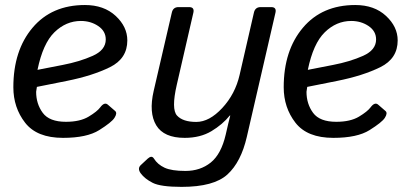

<svg xmlns="http://www.w3.org/2000/svg" viewBox="-20 -541 1644 765"><path d="M33.2 -193.4Q33.2 -339.8 109.6 -430.4Q186 -521 318.4 -521Q394 -521 440.7 -477.8Q487.3 -434.6 487.3 -379.9Q487.3 -307.6 418.2 -273.4Q349.1 -239.3 247.1 -218.8L127 -194.8Q124 -176.3 124 -175.3Q124 -127 150.4 -91.3Q176.8 -55.7 242.7 -55.7Q298.8 -55.7 333 -76.2Q367.2 -96.7 379.4 -113.3Q396.5 -136.2 410.2 -123.5L439 -98.6Q448.2 -90.3 436 -71.3Q424.8 -53.7 375.5 -22.7Q326.2 8.3 231 8.3Q127 8.3 80.1 -52Q33.2 -112.3 33.2 -193.4ZM129.4 -262.7 229.5 -282.2Q297.9 -295.4 349.6 -318.6Q401.4 -341.8 401.4 -383.8Q401.4 -417 371.3 -437.3Q341.3 -457.5 302.2 -457.5Q243.2 -457.5 197 -412.6Q150.9 -367.7 129.4 -262.7Z M592.3 -178.7 664.6 -490.7Q669.4 -512.7 691.4 -512.7H733.4Q755.4 -512.7 750.5 -490.7L684.1 -202.1Q662.1 -106 685.3 -80.6Q708.5 -55.2 762.2 -55.2Q814 -55.2 865.5 -110.6Q917 -166 934.6 -242.2L991.7 -490.7Q996.6 -512.7 1018.6 -512.7H1060.5Q1082.5 -512.7 1077.6 -490.7L963.4 4.4Q940.4 104.5 886.2 154.1Q832 203.6 703.6 203.6Q620.1 203.6 588.4 187.5Q556.6 171.4 540.5 149.4Q526.4 129.9 541.5 116.2L568.8 90.8Q584.5 76.7 593.3 90.8Q607.9 114.3 635.7 127.2Q663.6 140.1 718.8 140.1Q777.8 140.1 819.6 106.7Q861.3 73.2 879.4 -4.9Q890.6 -54.7 897.5 -80.6H895.5Q866.7 -44.9 822.3 -18.3Q777.8 8.3 715.8 8.3Q632.8 8.3 602.5 -41.7Q572.3 -91.8 592.3 -178.7Z M1110.4 -193.4Q1110.4 -339.8 1186.8 -430.4Q1263.2 -521 1395.5 -521Q1471.2 -521 1517.8 -477.8Q1564.5 -434.6 1564.5 -379.9Q1564.5 -307.6 1495.4 -273.4Q1426.3 -239.3 1324.2 -218.8L1204.1 -194.8Q1201.2 -176.3 1201.2 -175.3Q1201.2 -127 1227.5 -91.3Q1253.9 -55.7 1319.8 -55.7Q1376 -55.7 1410.2 -76.2Q1444.3 -96.7 1456.5 -113.3Q1473.6 -136.2 1487.3 -123.5L1516.1 -98.6Q1525.4 -90.3 1513.2 -71.3Q1502 -53.7 1452.6 -22.7Q1403.3 8.3 1308.1 8.3Q1204.1 8.3 1157.2 -52Q1110.4 -112.3 1110.4 -193.4ZM1206.5 -262.7 1306.6 -282.2Q1375 -295.4 1426.8 -318.6Q1478.5 -341.8 1478.5 -383.8Q1478.5 -417 1448.5 -437.3Q1418.5 -457.5 1379.4 -457.5Q1320.3 -457.5 1274.2 -412.6Q1228 -367.7 1206.5 -262.7Z"/></svg>

Font: Istok Web
Style: Italic
Weight: 400
Italic angle: -13°
Designer: Andrey V. Panov
Foundry: Andrey V. Panov
Version: Version 1.0.2g